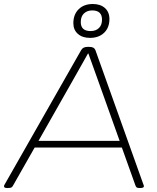

<svg xmlns="http://www.w3.org/2000/svg" viewBox="-28 -936 783 958"><path d="M6 2Q-8 2 -8 -7Q-8 -11 -4 -17L377 -686Q386 -702 408 -702H419Q442 -702 448 -686L687 -17Q688 -15 689 -12Q690 -9 690 -7Q690 2 673 2H668Q658 2 654.5 -0.5Q651 -3 648 -10L580 -200H145L37 -10Q33 -2 27.5 0Q22 2 11 2ZM345 -552 164 -233H569L455 -552L413 -669H411ZM421 -747Q383 -747 360.5 -767Q338 -787 338 -820Q338 -864 364.5 -890Q391 -916 435 -916Q473 -916 495.5 -896Q518 -876 518 -841Q518 -798 491.5 -772.5Q465 -747 421 -747ZM424 -781Q450 -781 465.5 -796Q481 -811 481 -838Q481 -884 432 -884Q407 -884 391 -869Q375 -854 375 -826Q375 -781 424 -781Z"/></svg>

Font: Asap Expanded Expanded Thin
Style: Italic
Weight: 100
Width: 7
Italic angle: -6°
Designer: Pablo Cosgaya
Foundry: Omnibus-Type
Version: Version 3.001; ttfautohint (v1.8.4.7-5d5b)